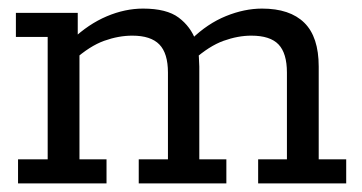

<svg xmlns="http://www.w3.org/2000/svg" viewBox="-20 -427 843 447"><path d="M22 0V-56H91V-341H17V-397H161V-339L148 -335Q186 -371 228.5 -389Q271 -407 313 -407Q368 -407 396 -386Q424 -365 436 -332L426 -336Q463 -372 506 -389.5Q549 -407 590 -407Q655 -407 688.5 -374Q722 -341 722 -272V-56H786V0H581V-56H648V-258Q648 -303 628.5 -323.5Q609 -344 565 -344Q534 -344 500.5 -332Q467 -320 430 -287L438 -322Q442 -309 443 -294Q444 -279 444 -272V-56H507V0H303V-56H371V-258Q371 -303 351 -323.5Q331 -344 288 -344Q256 -344 222.5 -332Q189 -320 152 -287L165 -311V-56H228V0Z"/></svg>

Font: Rokkitt SemiBold
Style: Regular
Weight: 400
Version: Version 3.103